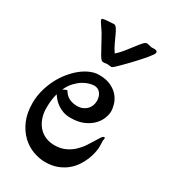

<svg xmlns="http://www.w3.org/2000/svg" viewBox="-164 -706 713 809"><g transform="rotate(30 192.5 -301.5)"><path d="M353 -178.2Q353 -172.9 353.5 -165.5Q354 -158.2 354 -148.9Q354 -137.2 350.6 -119.9Q347.2 -102.5 339.6 -83.5Q332 -64.5 319.3 -45.4Q306.6 -26.4 288.1 -11.2Q269.5 3.9 244.4 13.4Q219.2 22.9 187 22.9Q158.2 22.9 128.2 12Q98.1 1 73.5 -22.2Q48.8 -45.4 33 -81.3Q17.1 -117.2 17.1 -167Q17.1 -198.2 25.1 -228.5Q33.2 -258.8 46.6 -285.6Q60.1 -312.5 78.4 -335.2Q96.7 -357.9 116.9 -374.3Q137.2 -390.6 158.9 -399.9Q180.7 -409.2 201.2 -409.2Q236.8 -409.2 260 -397.9Q283.2 -386.7 296.9 -370.1Q310.5 -353.5 316.2 -334.7Q321.8 -315.9 321.8 -300.8Q321.8 -286.1 314.7 -267.3Q307.6 -248.5 291.5 -231.7Q275.4 -214.8 249.5 -203.4Q223.6 -191.9 186 -191.9Q166 -191.9 150.1 -197.5Q134.3 -203.1 122.1 -211.7Q109.9 -220.2 101.3 -230.2Q92.8 -240.2 86.9 -249Q78.1 -218.8 78.1 -178.2Q78.1 -150.4 86.2 -128.2Q94.2 -106 108.4 -90.3Q122.6 -74.7 142.1 -66.4Q161.6 -58.1 185.1 -58.1Q214.4 -58.1 236.3 -68.1Q258.3 -78.1 274.7 -93.3Q291 -108.4 303 -126.2Q314.9 -144 323.7 -158.9Q332.5 -173.8 339.1 -183.6Q345.7 -193.4 352.1 -192.9Q355 -192.9 355 -188Q355 -185.5 354.5 -183.1Q354 -180.7 353 -178.2ZM206.1 -359.9Q197.3 -359.9 183.3 -356.2Q169.4 -352.5 154.1 -343.3Q138.7 -334 123.5 -318.1Q108.4 -302.2 97.2 -277.8Q104 -281.2 109.1 -283.7Q114.3 -286.1 116.2 -286.1Q117.2 -286.1 119.1 -284.2Q130.4 -265.1 147.2 -257.1Q164.1 -249 185.1 -249Q201.7 -249 213.6 -254.6Q225.6 -260.3 233.4 -269Q241.2 -277.8 244.6 -288.3Q248 -298.8 248 -309.1Q248 -331.1 236.8 -345.5Q225.6 -359.9 206.1 -359.9ZM244.1 -474.6Q240.2 -471.7 236.1 -467.8Q231.9 -463.9 228 -463.9Q227.1 -463.9 223.9 -464.1Q220.7 -464.4 217 -464.8Q213.4 -465.3 210.2 -465.6Q207 -465.8 206.1 -465.8Q204.6 -465.8 200.4 -464.8Q196.3 -463.9 194.8 -463.9Q193.8 -463.9 188.7 -464.1Q183.6 -464.4 182.1 -465.8Q177.7 -469.7 175.3 -472.4Q172.9 -475.1 168.5 -482.7Q164.1 -490.2 155.5 -506.1Q147 -522 129.9 -552.7Q122.1 -567.4 115 -577.6Q107.9 -587.9 102.8 -595.5Q97.7 -603 94.7 -608.2Q91.8 -613.3 91.8 -617.7Q91.8 -619.1 95 -620.4Q98.1 -621.6 102.5 -622.3Q106.9 -623 111.6 -623.5Q116.2 -624 119.1 -624Q127.4 -624 133.8 -625Q140.1 -626 147 -626Q155.8 -626 162.4 -616.2Q168.9 -606.4 176 -591.1Q183.1 -575.7 191.7 -556.9Q200.2 -538.1 212.9 -520Q228 -533.2 242.4 -551Q256.8 -568.8 269.3 -585.4Q281.7 -602.1 292 -613.5Q302.2 -625 309.1 -625Q310.5 -625 313.5 -624.5Q316.4 -624 319.8 -623.3Q323.2 -622.6 326.2 -621.8Q329.1 -621.1 330.1 -620.6Q333 -619.6 338.4 -620.1Q343.8 -620.6 349.4 -620.4Q355 -620.1 358.9 -617.9Q362.8 -615.7 362.8 -609.9Q362.8 -606 356 -596.2Q349.1 -586.4 338.4 -573.7Q327.6 -561 314.2 -546.4Q300.8 -531.7 287.6 -518.1Q274.4 -504.4 262.9 -492.9Q251.5 -481.4 244.1 -474.6Z"/></g></svg>

Font: Oregano
Style: Regular
Weight: 400
Version: Version 1.000